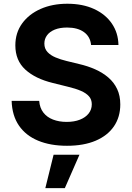

<svg xmlns="http://www.w3.org/2000/svg" viewBox="-20 -757 695 1011"><path d="M332.7 10.6Q245.4 10.6 180.6 -16.3Q115.9 -43.1 79.8 -95.7Q43.6 -148.4 41.3 -225.8H186.4Q189.2 -189 208.3 -164.3Q227.3 -139.7 259.2 -127.4Q291 -115.1 331.1 -115.1Q370.9 -115.1 400.6 -126.8Q430.3 -138.4 446.8 -159.4Q463.3 -180.4 463.3 -207.9Q463.3 -233 448.5 -249.8Q433.7 -266.7 405.8 -278.7Q377.8 -290.8 337.9 -300.2L257.9 -320.1Q165.6 -342.6 113.2 -390.7Q60.8 -438.8 60.8 -518.2Q60.8 -584 96.4 -633.3Q132 -682.6 193.7 -709.9Q255.5 -737.3 334.5 -737.3Q415.3 -737.3 475.3 -709.7Q535.4 -682 568.9 -633.1Q602.5 -584.1 603.7 -520.2H459.6Q455.4 -563.9 422.1 -588Q388.9 -612 333.2 -612Q295.3 -612 268.4 -601.1Q241.6 -590.2 227.6 -571.1Q213.6 -552 213.6 -527.6Q213.6 -500.9 229.9 -483.2Q246.2 -465.6 272.9 -454.5Q299.6 -443.4 330.1 -436L395.8 -420Q441.7 -409.5 481.3 -391.9Q520.9 -374.3 550.6 -348.7Q580.4 -323.1 596.9 -288Q613.4 -253 613.4 -207.2Q613.4 -141 580.1 -92Q546.7 -43 483.9 -16.2Q421.1 10.6 332.7 10.6ZM218.7 233.6 262.2 57.6H398.5L321.4 233.6Z"/></svg>

Font: Adwaita Sans
Style: Regular
Weight: 400
Designer: Rasmus Andersson
Foundry: rsms
Version: Version 4.001;git-9221beed3